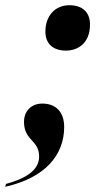

<svg xmlns="http://www.w3.org/2000/svg" viewBox="-37 -561 423 736"><path d="M216 -367C259 -367 308 -393 308 -467C308 -517 276 -541 229 -541C174 -541 137 -500 137 -440C137 -391 169 -367 216 -367ZM-14 144 -17 155C135 121 209 34 209 -74C209 -132 177 -164 125 -164C84 -164 55 -136 55 -94C55 -21 113 -25 113 39C113 98 48 127 -14 144Z"/></svg>

Font: Noto Serif Display Condensed Black
Style: Italic
Weight: 900
Width: 3
Italic angle: -12°
Designer: Monotype Design Team
Foundry: Monotype Imaging Inc.
Version: Version 2.009